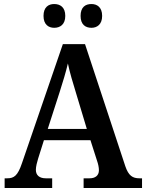

<svg xmlns="http://www.w3.org/2000/svg" viewBox="-20 -933 725 953"><path d="M434 -795C461 -795 487 -811 487 -854C487 -898 461 -913 434 -913C404 -913 380 -898 380 -854C380 -811 404 -795 434 -795ZM249 -795C278 -795 304 -811 304 -854C304 -898 278 -913 249 -913C221 -913 196 -898 196 -854C196 -811 221 -795 249 -795ZM3 0H239V-48H207C176 -48 158 -63 158 -90C158 -106 164 -129 169 -145L198 -237H429L462 -134C467 -120 471 -102 471 -88C471 -61 452 -48 425 -48H395V0H685V-48H672C638 -48 618 -61 602 -108L402 -714H292L89 -123C68 -61 50 -48 16 -48H3ZM217 -293 276 -476C292 -526 307 -575 317 -618C326 -574 342 -521 358 -469L411 -293Z"/></svg>

Font: Noto Serif Armenian SemiCondensed SemiBold
Style: Regular
Weight: 600
Width: 4
Designer: Monotype Design Team
Foundry: Monotype Imaging Inc.
Version: Version 2.008